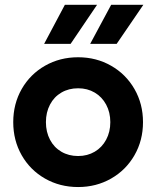

<svg xmlns="http://www.w3.org/2000/svg" viewBox="-20 -752 639 786"><path d="M34.2 -252Q34.2 -326.7 68.8 -387.5Q103.5 -448.2 164.3 -482.9Q225.1 -517.6 299.8 -517.6Q374 -517.6 434.8 -482.9Q495.6 -448.2 530.5 -387.5Q565.4 -326.7 565.4 -252Q565.4 -177.2 530.5 -116.5Q495.6 -55.7 434.8 -21Q374 13.7 299.8 13.7Q225.1 13.7 164.3 -21Q103.5 -55.7 68.8 -116.5Q34.2 -177.2 34.2 -252ZM431.6 -252Q431.6 -292 414.6 -323.7Q397.5 -355.5 367.7 -373Q337.9 -390.6 299.8 -390.6Q261.2 -390.6 231.2 -373Q201.2 -355.5 184.6 -323.7Q168 -292 168 -252Q168 -211.9 184.6 -180.2Q201.2 -148.4 231.2 -130.9Q261.2 -113.3 299.8 -113.3Q337.9 -113.3 367.7 -130.9Q397.5 -148.4 414.6 -180.2Q431.6 -211.9 431.6 -252ZM349.1 -572.3 435.1 -732.4H566.9L457.5 -572.3ZM160.6 -572.3 245.6 -732.4H377.4L269 -572.3Z"/></svg>

Font: Wanted Sans
Style: Bold
Weight: 700
Designer: Original Design by Kil Hyung-jin and Kang Hanbin, Wanted Lab, Inc; Hangeul from Source Han Sans by Jang Soo-young and Ka
Foundry: Wanted Lab, Inc.
Version: Version 1.000